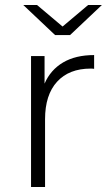

<svg xmlns="http://www.w3.org/2000/svg" viewBox="-20 -747 436 767"><path d="M160 0H104V-523H158V-413Q182 -468 232 -497.5Q282 -527 356 -527V-472Q351 -473 342 -473Q256 -473 208 -420.5Q160 -368 160 -271ZM260 -607H200L73 -727H128L230 -641L332 -727H387Z"/></svg>

Font: Montserrat-Alt1 Light
Style: Regular
Weight: 300
Designer: Differentunic
Foundry: Differentunic
Version: Version 7.222